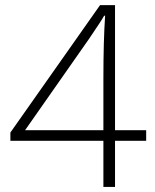

<svg xmlns="http://www.w3.org/2000/svg" viewBox="-20 -738 611 758"><path d="M557.1 -182.1H434.1V0H388.2V-182.1H21V-214.8L375 -717.8H434.1V-224.1H557.1ZM388.2 -224.1V-428.2Q388.2 -575.7 395 -675.8H391.1Q381.3 -657.7 331.1 -584L79.1 -224.1Z"/></svg>

Font: JBL Sans
Style: Light
Weight: 300
Version: Version 1.10